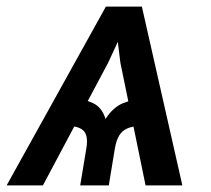

<svg xmlns="http://www.w3.org/2000/svg" viewBox="-44 -561 637 581"><path d="M396.5 0 320.3 -371.1 299.3 -541H385.3L507.8 0ZM198.7 0 217.3 -112.3Q223.1 -147 211.2 -162.6Q199.2 -178.2 166 -179.7L179.7 -261.2Q211.4 -261.2 237.8 -248.8Q264.2 -236.3 275.4 -201.2Q297.9 -236.3 328.4 -248.8Q358.9 -261.2 390.6 -261.2L377 -179.7Q355 -178.7 340.1 -171.9Q325.2 -165 316.4 -150.4Q307.6 -135.7 303.7 -112.3L285.2 0ZM-23.9 0 276.4 -541H361.8L283.2 -371.1L85.9 0Z"/></svg>

Font: Inter 17pt Medium
Style: Italic
Weight: 500
Italic angle: -9.3988°
Version: Version 4.001;git-66647c0bb